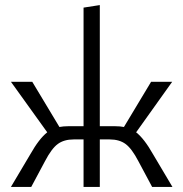

<svg xmlns="http://www.w3.org/2000/svg" viewBox="-20 -736 722 756"><path d="M659 0H579L525 -101Q499 -151 474.5 -169Q450 -187 412 -187H373V0H309V-187H270Q232 -187 207.5 -169Q183 -151 157 -101L103 0H23L99 -128Q134 -190 166 -215L23 -414H107L214 -236Q230 -239 248 -239H309V-706L373 -716V-239H434Q453 -239 468 -236L575 -414H658L516 -215Q548 -190 583 -128Z"/></svg>

Font: Ysabeau Infant
Style: Regular
Weight: 400
Designer: Christian Thalmann (Catharsis Fonts)
Version: Version 0.003